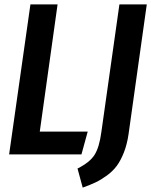

<svg xmlns="http://www.w3.org/2000/svg" viewBox="-20 -711 696 884"><path d="M245.1 -690.9 163.1 -105H383.8L355 0H22L120.1 -690.9ZM655.8 -690.9 571.8 -92.8Q564.9 -45.9 550.3 -8.8Q535.6 28.3 517.6 52.7Q499.5 77.1 472.4 96.9Q445.3 116.7 420.7 128.4Q396 140.1 360.8 152.8L336.9 64.9Q393.6 36.6 415.5 1.7Q437.5 -33.2 446.8 -104L529.8 -690.9Z"/></svg>

Font: Fira Sans Compressed Medium
Style: Italic
Weight: 500
Width: 3
Italic angle: -8°
Designer: Carrois Corporate & Edenspiekermann AG
Foundry: Carrois Corporate GbR & Edenspiekermann AG
Version: Version 4.203;PS 004.203;hotconv 1.0.88;makeotf.lib2.5.64775